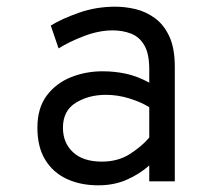

<svg xmlns="http://www.w3.org/2000/svg" viewBox="-20 -543 656 575"><path d="M274.5 12Q221 12 179.8 -7.2Q138.5 -26.5 115.2 -64.8Q92 -103 92 -160.5Q92 -219.5 120 -256.8Q148 -294 192.5 -311.8Q237 -329.5 287 -329.5Q324.5 -329.5 358.2 -322Q392 -314.5 427 -295.5V-335.5Q427 -382.5 412 -407.8Q397 -433 372 -442.5Q347 -452 317.5 -452Q276.5 -452 232.2 -435.2Q188 -418.5 155.5 -398L132 -466.5Q165.5 -487 216.8 -505Q268 -523 325.5 -523Q354.5 -523 385.5 -515.8Q416.5 -508.5 443.5 -489Q470.5 -469.5 487 -434.2Q503.5 -399 503.5 -342.5V0H427V-47.5Q398.5 -22 360.2 -5Q322 12 274.5 12ZM285 -59Q333.5 -59 369 -81.8Q404.5 -104.5 427 -131V-222Q403 -237 368 -248Q333 -259 297 -259Q245.5 -259 207 -235.2Q168.5 -211.5 168.5 -160.5Q168.5 -115 198.8 -87Q229 -59 285 -59Z"/></svg>

Font: Overpass Mono Light
Style: Regular
Weight: 400
Monospace: yes
Version: Version 4.000